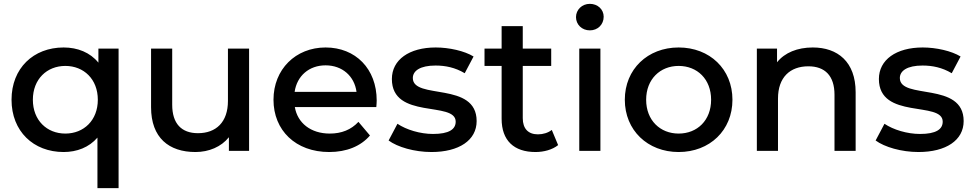

<svg xmlns="http://www.w3.org/2000/svg" viewBox="-20 -785 5062 999"><path d="M320 -90C224 -90 151 -159 151 -266C151 -373 224 -442 320 -442C416 -442 489 -373 489 -266C489 -159 416 -90 320 -90ZM597 -532H492V-459C449 -512 384 -538 311 -538C154 -538 40 -430 40 -266C40 -102 154 6 311 6C380 6 443 -18 487 -69V194H597Z M997 6C1067 6 1131 -21 1171 -71V0H1276V-532H1166V-260C1166 -149 1104 -92 1010 -92C925 -92 876 -141 876 -240V-532H766V-227C766 -68 859 6 997 6Z M1513 -307C1525 -390 1588 -445 1674 -445C1761 -445 1824 -389 1835 -307ZM1693 6C1783 6 1857 -24 1905 -80L1845 -151C1807 -110 1757 -90 1696 -90C1597 -90 1528 -145 1514 -228H1938C1939 -239 1940 -253 1940 -262C1940 -427 1830 -538 1674 -538C1518 -538 1403 -424 1403 -266C1403 -107 1518 6 1693 6Z M2225 6C2368 6 2460 -55 2460 -155C2460 -363 2128 -264 2128 -379C2128 -417 2167 -444 2246 -444C2297 -444 2348 -434 2398 -404L2444 -491C2397 -520 2317 -538 2247 -538C2109 -538 2019 -474 2019 -374C2019 -161 2351 -261 2351 -152C2351 -112 2316 -88 2233 -88C2166 -88 2094 -110 2048 -141L2002 -54C2048 -20 2136 6 2225 6Z M2848 -532H2700V-649H2590V-532H2501V-442H2590V-167C2590 -54 2654 6 2766 6C2810 6 2854 -6 2884 -30L2851 -109C2832 -94 2806 -86 2779 -86C2728 -86 2700 -116 2700 -170V-442H2848Z M3104 0V-532H2994V0ZM3049 -627C3091 -627 3121 -658 3121 -698C3121 -736 3090 -765 3049 -765C3008 -765 2977 -734 2977 -696C2977 -657 3008 -627 3049 -627Z M3511 6C3673 6 3791 -107 3791 -266C3791 -425 3673 -538 3511 -538C3350 -538 3231 -425 3231 -266C3231 -107 3350 6 3511 6ZM3511 -90C3415 -90 3342 -159 3342 -266C3342 -373 3415 -442 3511 -442C3608 -442 3680 -373 3680 -266C3680 -159 3608 -90 3511 -90Z M4209 -538C4129 -538 4063 -511 4023 -461V-532H3918V0H4028V-272C4028 -383 4091 -440 4186 -440C4272 -440 4322 -391 4322 -292V0H4432V-305C4432 -464 4338 -538 4209 -538Z M4759 6C4902 6 4994 -55 4994 -155C4994 -363 4662 -264 4662 -379C4662 -417 4701 -444 4780 -444C4831 -444 4882 -434 4932 -404L4978 -491C4931 -520 4851 -538 4781 -538C4643 -538 4553 -474 4553 -374C4553 -161 4885 -261 4885 -152C4885 -112 4850 -88 4767 -88C4700 -88 4628 -110 4582 -141L4536 -54C4582 -20 4670 6 4759 6Z"/></svg>

Font: Montserrat-Alt1 SemBd
Style: Regular
Weight: 600
Designer: Differentunic
Foundry: Differentunic
Version: Version 7.222